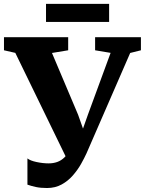

<svg xmlns="http://www.w3.org/2000/svg" viewBox="-41 -930 729 966"><path d="M195.5 16Q163.5 16 139.2 10.8Q115 5.5 97 -1V-133Q111 -121.5 143 -114.8Q175 -108 203.5 -108Q227 -108 246.8 -115Q266.5 -122 282.2 -137Q298 -152 309 -175V-102.5L36 -664L-21 -677V-743H302V-677L220.5 -663.5L352 -352.5L404 -205.5L349 -205L401.5 -353.5L515.5 -664L437.5 -677V-743H668V-677L614 -663.5L394 -158Q383.5 -135 366.8 -105.2Q350 -75.5 326 -47.8Q302 -20 269.5 -2Q237 16 195.5 16ZM508 -910.5V-819.5H190.5V-910.5Z"/></svg>

Font: Merriweather 20pt ExtraBold
Style: Regular
Weight: 800
Version: Version 2.100